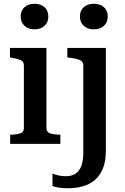

<svg xmlns="http://www.w3.org/2000/svg" viewBox="-20 -765 664 1021"><path d="M164 -609Q131 -609 110.5 -627.5Q90 -646 90 -677Q90 -709 110.5 -727Q131 -745 164 -745Q196 -745 216.5 -727Q237 -709 237 -677Q237 -646 216.5 -627.5Q196 -609 164 -609ZM227 -510V-83Q227 -62 248 -55.5Q269 -49 300 -49H301V0H34V-49H35Q66 -49 86.5 -55.5Q107 -62 107 -83V-417Q107 -437 91.5 -444.5Q76 -452 43 -458L33 -460V-510ZM423 43V-417Q423 -431 415 -438.5Q407 -446 391.5 -450.5Q376 -455 351 -458L338 -460V-510H543V35Q543 93 527 131.5Q511 170 483.5 193Q456 216 419.5 226Q383 236 342 236Q317 236 294.5 233Q272 230 259 224V158Q274 164 291.5 168Q309 172 330 172Q359 172 379.5 160Q400 148 411.5 120Q423 92 423 43ZM479 -609Q446 -609 425.5 -627.5Q405 -646 405 -677Q405 -709 425.5 -727Q446 -745 479 -745Q512 -745 532.5 -727Q553 -709 553 -677Q553 -646 532.5 -627.5Q512 -609 479 -609Z"/></svg>

Font: Roboto Serif 36pt Medium
Style: Regular
Weight: 500
Designer: Greg Gazdowicz
Foundry: Commercial Type
Version: Version 1.008